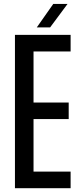

<svg xmlns="http://www.w3.org/2000/svg" viewBox="-20 -982 416 1002"><path d="M58 0V-800H348.5V-713.5H155V-447H338.5V-360.5H155V-86.5H348.5V0ZM172 -839 258 -961.5H332.5L241.5 -839Z"/></svg>

Font: Big Shoulders Text Thin SemiBold
Style: Regular
Weight: 600
Version: Version 2.002